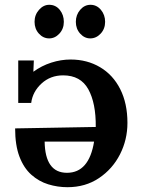

<svg xmlns="http://www.w3.org/2000/svg" viewBox="-20 -764 586 800"><path d="M261 16Q220 16 181 4Q142 -8 110.5 -36Q79 -64 61 -111.5Q43 -159 43 -229L379 -235Q380 -334 348 -392Q316 -450 243 -450Q190 -450 153 -416Q116 -382 110 -335H56V-512H121L119 -465Q153 -490 193.5 -503Q234 -516 274 -516Q343 -516 397 -484Q451 -452 481 -392.5Q511 -333 511 -252Q511 -182 480 -121Q449 -60 392.5 -22Q336 16 261 16ZM259 -44Q351 -44 372 -174H166Q168 -44 259 -44ZM356 -604Q332 -604 314 -624Q296 -644 296 -673Q296 -702 314 -723Q332 -744 357 -744Q383 -744 400.5 -723Q418 -702 418 -673Q418 -644 399.5 -624Q381 -604 356 -604ZM185 -604Q160 -604 142 -624Q124 -644 124 -673Q124 -702 142.5 -723Q161 -744 185 -744Q212 -744 229 -723Q246 -702 246 -673Q246 -644 227.5 -624Q209 -604 185 -604Z"/></svg>

Font: Lora SemiBold
Style: Regular
Weight: 600
Designer: Olga Karpushina, Alexei Vanyashin (Cyrillic)
Foundry: Cyreal
Version: Version 3.011; ttfautohint (v1.8.4.7-5d5b)